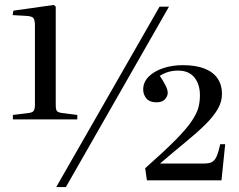

<svg xmlns="http://www.w3.org/2000/svg" viewBox="-20 -741 964 775"><path d="M32 -259V-277L97 -285Q112 -287 116.5 -294.5Q121 -302 121 -319V-637Q121 -658 115.5 -667Q110 -676 84 -677L31 -680L34 -698L197 -721L205 -714V-317Q205 -299 209.5 -293Q214 -287 230 -285L292 -277V-259ZM207 14 624 -714H662L246 14ZM573 -13 566 -62Q643 -130 688 -175.5Q733 -221 754 -252.5Q775 -284 781 -307.5Q787 -331 787 -356Q787 -401 764.5 -428.5Q742 -456 699 -456Q678 -456 660.5 -451Q643 -446 625 -435Q636 -419 646.5 -399.5Q657 -380 657 -366Q657 -353 646 -340.5Q635 -328 612 -328Q584 -328 571 -343.5Q558 -359 558 -380Q558 -409 579.5 -431Q601 -453 637.5 -465.5Q674 -478 718 -478Q771 -478 806 -464Q841 -450 858.5 -424Q876 -398 876 -362Q876 -330 858.5 -300Q841 -270 808 -237.5Q775 -205 728.5 -167Q682 -129 626 -81H805Q824 -81 835.5 -87Q847 -93 854.5 -110Q862 -127 869 -159H889L874 -13Z"/></svg>

Font: Literata 60pt
Style: Regular
Weight: 400
Designer: Latin by Veronika Burian and Jose Scaglione. Greek by Irene Vlachou. Cyrillic by Vera Evstafieva.
Foundry: TypeTogether
Version: Version 3.002